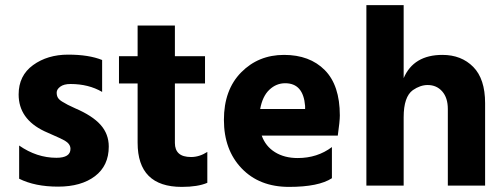

<svg xmlns="http://www.w3.org/2000/svg" viewBox="-20 -727 1975 752"><path d="M406 -153Q406 -78 352 -37Q298 4 207.5 4Q117 4 55 -27V-157Q124 -109 201 -109Q256 -109 256 -144Q256 -163 234 -176Q218 -185 191 -196.5Q164 -208 154 -213Q53 -261 53 -357Q53 -431 109.5 -472Q166 -513 247 -513Q328 -513 380 -492V-367Q327 -398 256 -398Q230 -398 216 -387.5Q202 -377 202 -364.5Q202 -352 207 -344Q212 -336 223.5 -329Q235 -322 245.5 -316.5Q256 -311 274 -303Q342 -274 374 -238Q406 -202 406 -153Z M692 5Q519 5 519 -168V-400H446V-507H519V-627H665V-507H783V-400H665V-167Q665 -140 680.5 -126Q696 -112 728.5 -112Q761 -112 792 -132V-11Q755 5 692 5Z M1097 -401Q1062 -401 1035 -375.5Q1008 -350 999 -300H1175V-312Q1168 -401 1097 -401ZM1280 -29Q1228 5 1112 5Q996 5 926.5 -67.5Q857 -140 857 -257.5Q857 -375 924.5 -443.5Q992 -512 1092.5 -512Q1193 -512 1252 -452.5Q1311 -393 1311 -275Q1311 -252 1303 -196H1005Q1020 -154 1057 -131Q1094 -108 1146 -108Q1223 -108 1280 -151Z M1880 0H1734V-300Q1734 -344 1712 -369Q1690 -394 1655 -394Q1626 -394 1597 -374Q1561 -348 1561 -268V0H1415V-707H1561V-421Q1600 -512 1713 -512Q1787 -512 1833.5 -465Q1880 -418 1880 -323Z"/></svg>

Font: Hind Kochi
Style: Bold
Weight: 700
Designer: Dhruvi Tolia
Foundry: Indian Type Foundry
Version: Version 0.702;PS 1.0;hotconv 1.0.81;makeotf.lib2.5.63406